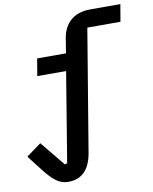

<svg xmlns="http://www.w3.org/2000/svg" viewBox="-128 -815 878 1101"><g transform="rotate(-10 311.5 -264.0)"><path d="M181 212C258 212 306 164 322 70L440 -640H633L650 -740H473C374 -740 321 -682 308 -603L294 -516H126L109 -416H277L191 106L177 110L59 -34L-27 29L20 90C80 168 116 212 181 212Z"/></g></svg>

Font: IBM Plex Mono SmBld
Style: Italic
Weight: 600
Italic angle: -9.5°
Monospace: yes
Designer: Mike Abbink, Paul van der Laan, Pieter van Rosmalen
Foundry: Bold Monday
Version: Version 2.004